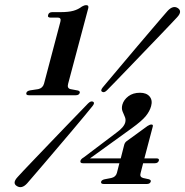

<svg xmlns="http://www.w3.org/2000/svg" viewBox="-20 -736 740 768"><path d="M182.5 -665.5Q169 -665.5 172.5 -676.5Q175.5 -687.5 189.5 -687.5H223Q254 -687.5 273.2 -692.8Q292.5 -698 308 -710Q318 -715.5 324 -715.5Q336.5 -715.5 333 -703L252.5 -401Q247.5 -383 262 -379.5L291.5 -374Q301 -371.5 299 -364.5Q296 -355 283 -355H96Q82.5 -355 85.5 -364.5Q87.5 -372 100 -374.5L133 -379.5Q151 -383.5 156 -401L221.5 -649Q226 -665.5 211.5 -665.5ZM477 -157.5Q480 -167 487.5 -172L570 -232Q579.5 -238 585.5 -238Q593.5 -238 591 -229.5L557.5 -102.5H605.5Q618 -102.5 615.5 -93.5Q612 -83 599 -83H552.5L542.5 -44Q537.5 -28 552.5 -24L575.5 -19Q585 -16 583 -9.5Q580 0 567 0H395.5Q382 0 384.5 -9.5Q387 -16.5 399 -19L425 -24Q443 -28 447.5 -44L457.5 -83H312Q299 -83 302 -93.5Q304.5 -100.5 315 -106.5L446 -205.5Q476 -227 481 -246.5Q484 -258.5 479.2 -269Q474.5 -279.5 470 -291Q465.5 -302.5 469.5 -317.5Q475 -337 493.5 -351Q512 -365 540 -365Q566 -365 578.5 -350Q591 -335 584.5 -311.5Q579 -291 562.8 -271.2Q546.5 -251.5 507 -223L340 -102.5H463ZM408 -375Q396.5 -363.5 388.5 -369Q380.5 -373.5 391 -386.5Q401 -398.5 422.5 -424Q444 -449.5 471.5 -482.2Q499 -515 528.2 -549.5Q557.5 -584 583.5 -614.5Q609.5 -645 627.5 -666Q645.5 -687 650.5 -692.5Q672.5 -716 691.5 -703.5Q710.5 -690.5 688.5 -667Q684 -662 664.8 -641.8Q645.5 -621.5 617.8 -592.5Q590 -563.5 558.2 -530.5Q526.5 -497.5 496.5 -466.2Q466.5 -435 443 -410.8Q419.5 -386.5 408 -375ZM332 -322Q344 -334 352.5 -329Q360.5 -324 349.5 -311Q340 -299 318.8 -273.5Q297.5 -248 269.8 -215Q242 -182 212.5 -147.5Q183 -113 156.8 -82Q130.5 -51 112 -29.8Q93.5 -8.5 88.5 -2.5Q67 21 47 8Q28 -4 51 -28.5Q56 -34.5 75.5 -55Q95 -75.5 123 -104.8Q151 -134 182.8 -167.2Q214.5 -200.5 244.8 -231.8Q275 -263 298.2 -287Q321.5 -311 332 -322Z"/></svg>

Font: Fraunces 72pt S000 SemiBold
Style: Italic
Weight: 600
Italic angle: -16°
Version: Version 1.000; ttfautohint (v1.8.3)